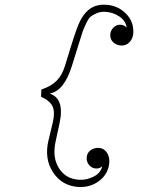

<svg xmlns="http://www.w3.org/2000/svg" viewBox="-20 -616 640 806"><path d="M153.8 -240.2Q194.8 -253.9 217.8 -277.1Q240.7 -300.3 252.9 -339.8L275.9 -415Q301.8 -499 315.9 -527.3Q345.2 -585.4 393.6 -594.2Q407.2 -597.2 422.9 -596.2Q473.6 -593.8 507.8 -559.8Q542 -525.9 539.6 -478Q538.6 -455.1 524.4 -439.7Q510.3 -424.3 489.7 -424.8Q469.2 -425.8 455.6 -438.2Q441.9 -450.7 442.9 -471.2Q443.8 -487.8 456.5 -500.5Q469.2 -513.2 485.4 -512.2Q502.9 -511.2 511.7 -499.5Q508.3 -528.3 481.2 -546.6Q454.1 -564.9 421.9 -566.4Q401.9 -567.4 386 -560.5Q370.1 -553.7 360.8 -546.4Q351.6 -539.1 341.1 -516.4Q330.6 -493.7 326.9 -483.4Q323.2 -473.1 313 -439Q308.6 -424.8 306.2 -417.5L282.2 -340.3Q266.1 -289.1 243.7 -259.5Q221.2 -230 188.5 -223.1Q252.4 -202.6 230 -98.6L213.4 -21.5Q198.7 44.4 227.5 90.1Q256.3 135.7 313 138.7Q345.2 140.1 374 125Q402.8 109.9 409.2 82Q398.9 92.3 381.8 91.3Q365.7 90.3 354.2 76.7Q342.8 63 343.8 46.4Q344.7 26.4 359.6 15.1Q374.5 3.9 395 4.9Q415.5 5.9 427.7 23.2Q439.9 40.5 439 63.5Q436.5 111.3 398.9 141.4Q361.3 171.4 310.5 168.9Q240.7 165 202.9 107.7Q165 50.3 183.6 -26.9L201.7 -102.5Q211.4 -144 201.2 -168.2Q190.9 -192.4 152.3 -210Z"/></svg>

Font: Compagnon Light Italic
Style: Regular
Weight: 400
Italic angle: -12°
Designer: Valentin Papon
Foundry: Velvetyne Type Foundry
Version: Version 1.000;PS 001.000;hotconv 1.0.88;makeotf.lib2.5.64775